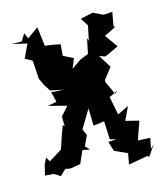

<svg xmlns="http://www.w3.org/2000/svg" viewBox="-115 -826 825 952"><g transform="rotate(-15 298.0 -350.5)"><path d="M453 -320C443 -343 432 -365 422 -387V-399L466 -455L425 -521L455 -511L526 -544L479 -610L539 -640L532 -646L545 -716L500 -713L449 -737L385 -723L411 -682L395 -607L390 -622L374 -545L332 -529L281 -494L302 -543L251 -569L256 -627L215 -635L178 -640L166 -738L108 -697L95 -726L73 -690L21 -691L98 -673L65 -604L101 -584L107 -490L123 -455L146 -419L214 -405L149 -409L162 -357L116 -348L209 -324L169 -279L170 -229L162 -237C148 -199 135 -162 122 -122L54 -80L41 -103L26 -74L12 -18L56 -15L88 5L118 -24L142 -19L196 -28L224 -92L261 -85L241 -107L265 -159L251 -191L307 -284L309 -195L365 -202L369 -109L400 -100L359 -98L374 -48L439 -19L429 37L529 19L535 27L573 -28L554 -10L565 -64L502 -67L535 -160L467 -177L499 -245L441 -217L422 -315L413 -306L469 -333Z"/></g></svg>

Font: Asimov Aggro
Style: Condensed
Weight: 500
Designer: Google
Version: Version 2.000980; 2014